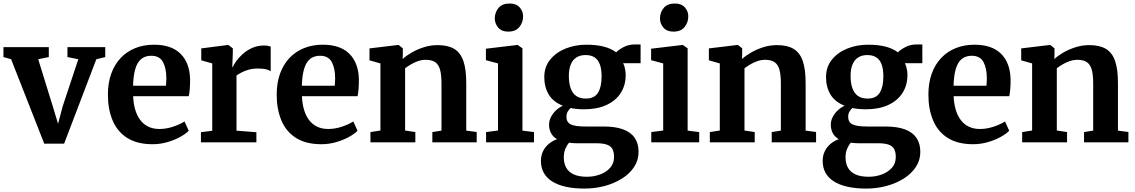

<svg xmlns="http://www.w3.org/2000/svg" viewBox="-24 -831 6625 1121"><path d="M234.4 8 40.9 -485.2 -3.9 -497.8V-555.7H260.9V-497.8L199.1 -485.2L283.3 -212.8L315 -108.3L342 -210.4L433.2 -485.2L369.8 -497.8V-555.7H590.5V-497.8L538.4 -485.2L350.3 8Z M867.2 11Q776.1 11 718.3 -26Q660.5 -63 633.2 -128.4Q606 -193.8 606 -278.5Q606 -346.7 625.4 -400.7Q644.9 -454.7 680.5 -492.4Q716.1 -530.2 765.6 -550.1Q815.1 -570 875.2 -570Q976.6 -570 1030.1 -517.1Q1083.5 -464.2 1085.9 -368.3Q1085.9 -335.8 1084 -311.7Q1082.1 -287.6 1078.1 -269.3H753.3Q755.2 -224.7 765.9 -189.3Q776.7 -153.8 796 -128.9Q815.2 -104 843 -91Q870.7 -77.9 907.1 -77.9Q947.9 -77.9 989.2 -92.2Q1030.4 -106.4 1053.1 -122L1077.9 -67.7Q1061.8 -50.4 1029.3 -32.2Q996.8 -14 954.5 -1.5Q912.3 11 867.2 11ZM752.9 -330.6H944.9Q945.7 -340.5 946.4 -351.6Q947.2 -362.7 947.2 -372.8Q947.2 -432.5 927.5 -468.9Q907.9 -505.4 858.9 -505.4Q837 -505.4 818.4 -497.4Q799.8 -489.5 785.5 -470.2Q771.3 -451 762.9 -417Q754.5 -383 752.9 -330.6Z M1149.2 0V-59.3L1215.2 -67.5V-460.7L1151.1 -478.8V-548.4L1306.7 -568.5H1309.4L1335.4 -548.8V-526.9L1332.3 -439.4H1335.4Q1339.9 -452.1 1354.4 -472.9Q1368.9 -493.7 1392.5 -515.1Q1416 -536.4 1447.6 -550.8Q1479.2 -565.3 1517.5 -565.3Q1531.6 -565.3 1541.2 -563.3Q1550.8 -561.3 1556.5 -559.1V-414.9Q1546.9 -422.2 1529.3 -426.5Q1511.7 -430.9 1482.4 -430.9Q1450.6 -430.9 1426.3 -423.7Q1402 -416.6 1385 -407.2Q1367.9 -397.9 1356.8 -390V-68.1L1472.9 -59V0Z M1852.7 11Q1761.6 11 1703.8 -26Q1646 -63 1618.8 -128.4Q1591.5 -193.8 1591.5 -278.5Q1591.5 -346.7 1610.9 -400.7Q1630.4 -454.7 1666 -492.4Q1701.6 -530.2 1751.1 -550.1Q1800.6 -570 1860.7 -570Q1962.1 -570 2015.6 -517.1Q2069 -464.2 2071.4 -368.3Q2071.4 -335.8 2069.5 -311.7Q2067.6 -287.6 2063.6 -269.3H1738.8Q1740.7 -224.7 1751.4 -189.3Q1762.2 -153.8 1781.5 -128.9Q1800.7 -104 1828.5 -91Q1856.2 -77.9 1892.6 -77.9Q1933.4 -77.9 1974.7 -92.2Q2015.9 -106.4 2038.6 -122L2063.4 -67.7Q2047.3 -50.4 2014.8 -32.2Q1982.3 -14 1940 -1.5Q1897.8 11 1852.7 11ZM1738.4 -330.6H1930.4Q1931.2 -340.5 1931.9 -351.6Q1932.7 -362.7 1932.7 -372.8Q1932.7 -432.5 1913 -468.9Q1893.4 -505.4 1844.4 -505.4Q1822.5 -505.4 1803.9 -497.4Q1785.3 -489.5 1771 -470.2Q1756.8 -451 1748.4 -417Q1740 -383 1738.4 -330.6Z M2197.1 -69V-460.7L2133.3 -478.8V-548.4L2300.3 -568.5H2303.3L2327.8 -548.8V-510.3L2326.8 -486.4Q2348.1 -506.1 2380.4 -524.7Q2412.7 -543.2 2451.4 -555.4Q2490 -567.6 2530.8 -567.6Q2591.4 -567.6 2628.1 -545.5Q2664.8 -523.4 2681.5 -474.9Q2698.2 -426.4 2698.2 -347.3V-68.4L2759.2 -60.3V0H2500.2V-59.9L2553.6 -68.4V-344.3Q2553.6 -393.8 2545.3 -424Q2536.9 -454.2 2516.9 -468Q2496.9 -481.8 2461.9 -481.8Q2438.6 -481.8 2416.1 -474Q2393.6 -466.2 2374.4 -454.7Q2355.1 -443.2 2341.2 -432.4V-69L2401 -59.9V0H2138.9V-59.9Z M2814 0V-59.9L2883.6 -69V-460.7L2813 -479.6V-546.6L2996.6 -568.5H2998.6L3026.3 -548.8V-68.4L3093.8 -59.9V0ZM2942.7 -646.4Q2904.6 -646.4 2884.7 -670.1Q2864.8 -693.7 2864.8 -723Q2864.8 -758.5 2886.5 -784.5Q2908.2 -810.5 2951.2 -810.5H2952.2Q2990.3 -810.5 3010.2 -787.8Q3030.1 -765.1 3030.1 -735.8Q3030.1 -700.3 3008.4 -673.3Q2986.7 -646.4 2943.7 -646.4Z M3388.6 270Q3326.1 270 3278.7 259.2Q3231.2 248.4 3199.1 227.8Q3166.9 207.3 3150.6 177.4Q3134.2 147.5 3134.2 109Q3134.2 76.9 3146.7 51.6Q3159.1 26.4 3180.6 8.6Q3202 -9.1 3228.3 -18.5Q3204.4 -32.4 3193 -54Q3181.7 -75.6 3181.7 -103.4Q3181.7 -125.1 3192 -146.3Q3202.4 -167.4 3220.5 -185Q3238.7 -202.7 3262.3 -213.7Q3205.4 -236 3179.6 -279.6Q3153.8 -323.1 3153.8 -380.8Q3153.8 -440.3 3188.1 -482.7Q3222.3 -525.1 3278.3 -547.6Q3334.3 -570 3399.6 -570Q3458.5 -570 3501.8 -558.7Q3545.1 -547.4 3573.6 -525.3Q3585.2 -539 3615.4 -555.2Q3645.6 -571.5 3682.1 -571.5H3716.1V-462.2H3613.9Q3618.9 -453 3622.1 -442Q3625.3 -431.1 3627.1 -419.1Q3629 -407.1 3629 -393.8Q3629.3 -333.3 3600.2 -288.1Q3571 -242.9 3516.7 -217.9Q3462.3 -192.9 3386.4 -192.9Q3364.6 -192.9 3344.7 -194.8Q3324.9 -196.6 3307.4 -200.4Q3296 -189.7 3289.5 -177.4Q3283 -165.2 3283 -150.2Q3283 -117.5 3308.1 -104.9Q3333.3 -92.4 3393.7 -92.4H3500.7Q3568.7 -92.4 3613.9 -75.8Q3659.1 -59.1 3681.7 -26.2Q3704.3 6.8 3704.3 55.6Q3704.3 104.3 3678.4 143.8Q3652.4 183.2 3607.6 211.5Q3562.8 239.7 3506.3 254.9Q3449.7 270 3388.6 270ZM3403.5 201Q3442.2 201 3478.2 188.1Q3514.2 175.1 3537.7 149.5Q3561.1 123.9 3561.1 85.6Q3561.1 58 3552.1 40.3Q3543.1 22.6 3520.9 14.1Q3498.7 5.5 3458.6 5.5H3344.9Q3332.6 5.5 3320.9 4.6Q3309.2 3.7 3298.7 2.1Q3285.4 17.2 3276.6 38.4Q3267.7 59.7 3267.7 87.8Q3267.7 122.4 3281.7 147.8Q3295.6 173.1 3325.4 187.1Q3355.2 201 3403.5 201ZM3396.4 -255.5Q3446.5 -255.5 3467.5 -289.7Q3488.5 -323.9 3488.5 -383.5Q3488.5 -427.5 3478.2 -455.3Q3467.9 -483.1 3447.1 -496.3Q3426.2 -509.6 3394.7 -509.6Q3364.1 -509.6 3342.3 -496.2Q3320.6 -482.8 3308.9 -455.7Q3297.2 -428.7 3297.2 -387Q3297.2 -346.7 3307.4 -317Q3317.5 -287.3 3339.3 -271.4Q3361.1 -255.5 3396.4 -255.5Z M3778.5 0V-59.9L3848.1 -69V-460.7L3777.5 -479.6V-546.6L3961.1 -568.5H3963.1L3990.8 -548.8V-68.4L4058.3 -59.9V0ZM3907.2 -646.4Q3869.1 -646.4 3849.2 -670.1Q3829.3 -693.7 3829.3 -723Q3829.3 -758.5 3851 -784.5Q3872.7 -810.5 3915.7 -810.5H3916.7Q3954.8 -810.5 3974.7 -787.8Q3994.6 -765.1 3994.6 -735.8Q3994.6 -700.3 3972.9 -673.3Q3951.2 -646.4 3908.2 -646.4Z M4178.6 -69V-460.7L4114.8 -478.8V-548.4L4281.8 -568.5H4284.8L4309.3 -548.8V-510.3L4308.3 -486.4Q4329.6 -506.1 4361.9 -524.7Q4394.2 -543.2 4432.9 -555.4Q4471.5 -567.6 4512.3 -567.6Q4572.9 -567.6 4609.6 -545.5Q4646.3 -523.4 4663 -474.9Q4679.7 -426.4 4679.7 -347.3V-68.4L4740.7 -60.3V0H4481.7V-59.9L4535.1 -68.4V-344.3Q4535.1 -393.8 4526.8 -424Q4518.4 -454.2 4498.4 -468Q4478.4 -481.8 4443.4 -481.8Q4420.1 -481.8 4397.6 -474Q4375.1 -466.2 4355.9 -454.7Q4336.6 -443.2 4322.7 -432.4V-69L4382.5 -59.9V0H4120.4V-59.9Z M5033.6 270Q4971.1 270 4923.7 259.2Q4876.2 248.4 4844.1 227.8Q4811.9 207.3 4795.6 177.4Q4779.2 147.5 4779.2 109Q4779.2 76.9 4791.7 51.6Q4804.1 26.4 4825.6 8.6Q4847 -9.1 4873.3 -18.5Q4849.4 -32.4 4838 -54Q4826.7 -75.6 4826.7 -103.4Q4826.7 -125.1 4837 -146.3Q4847.4 -167.4 4865.5 -185Q4883.7 -202.7 4907.3 -213.7Q4850.4 -236 4824.6 -279.6Q4798.8 -323.1 4798.8 -380.8Q4798.8 -440.3 4833.1 -482.7Q4867.3 -525.1 4923.3 -547.6Q4979.3 -570 5044.6 -570Q5103.5 -570 5146.8 -558.7Q5190.1 -547.4 5218.6 -525.3Q5230.2 -539 5260.4 -555.2Q5290.6 -571.5 5327.1 -571.5H5361.1V-462.2H5258.9Q5263.9 -453 5267.1 -442Q5270.3 -431.1 5272.1 -419.1Q5274 -407.1 5274 -393.8Q5274.3 -333.3 5245.2 -288.1Q5216 -242.9 5161.7 -217.9Q5107.3 -192.9 5031.4 -192.9Q5009.6 -192.9 4989.7 -194.8Q4969.9 -196.6 4952.4 -200.4Q4941 -189.7 4934.5 -177.4Q4928 -165.2 4928 -150.2Q4928 -117.5 4953.1 -104.9Q4978.3 -92.4 5038.7 -92.4H5145.7Q5213.7 -92.4 5258.9 -75.8Q5304.1 -59.1 5326.7 -26.2Q5349.3 6.8 5349.3 55.6Q5349.3 104.3 5323.4 143.8Q5297.4 183.2 5252.6 211.5Q5207.8 239.7 5151.3 254.9Q5094.7 270 5033.6 270ZM5048.5 201Q5087.2 201 5123.2 188.1Q5159.2 175.1 5182.7 149.5Q5206.1 123.9 5206.1 85.6Q5206.1 58 5197.1 40.3Q5188.1 22.6 5165.9 14.1Q5143.7 5.5 5103.6 5.5H4989.9Q4977.6 5.5 4965.9 4.6Q4954.2 3.7 4943.7 2.1Q4930.4 17.2 4921.6 38.4Q4912.7 59.7 4912.7 87.8Q4912.7 122.4 4926.7 147.8Q4940.6 173.1 4970.4 187.1Q5000.2 201 5048.5 201ZM5041.4 -255.5Q5091.5 -255.5 5112.5 -289.7Q5133.5 -323.9 5133.5 -383.5Q5133.5 -427.5 5123.2 -455.3Q5112.9 -483.1 5092.1 -496.3Q5071.2 -509.6 5039.7 -509.6Q5009.1 -509.6 4987.3 -496.2Q4965.6 -482.8 4953.9 -455.7Q4942.2 -428.7 4942.2 -387Q4942.2 -346.7 4952.4 -317Q4962.5 -287.3 4984.3 -271.4Q5006.1 -255.5 5041.4 -255.5Z M5657.7 11Q5566.6 11 5508.8 -26Q5451 -63 5423.8 -128.4Q5396.5 -193.8 5396.5 -278.5Q5396.5 -346.7 5415.9 -400.7Q5435.4 -454.7 5471 -492.4Q5506.6 -530.2 5556.1 -550.1Q5605.6 -570 5665.7 -570Q5767.1 -570 5820.6 -517.1Q5874 -464.2 5876.4 -368.3Q5876.4 -335.8 5874.5 -311.7Q5872.6 -287.6 5868.6 -269.3H5543.8Q5545.7 -224.7 5556.4 -189.3Q5567.2 -153.8 5586.5 -128.9Q5605.7 -104 5633.5 -91Q5661.2 -77.9 5697.6 -77.9Q5738.4 -77.9 5779.7 -92.2Q5820.9 -106.4 5843.6 -122L5868.4 -67.7Q5852.3 -50.4 5819.8 -32.2Q5787.3 -14 5745 -1.5Q5702.8 11 5657.7 11ZM5543.4 -330.6H5735.4Q5736.2 -340.5 5736.9 -351.6Q5737.7 -362.7 5737.7 -372.8Q5737.7 -432.5 5718 -468.9Q5698.4 -505.4 5649.4 -505.4Q5627.5 -505.4 5608.9 -497.4Q5590.3 -489.5 5576 -470.2Q5561.8 -451 5553.4 -417Q5545 -383 5543.4 -330.6Z M6002.1 -69V-460.7L5938.3 -478.8V-548.4L6105.3 -568.5H6108.3L6132.8 -548.8V-510.3L6131.8 -486.4Q6153.1 -506.1 6185.4 -524.7Q6217.7 -543.2 6256.4 -555.4Q6295 -567.6 6335.8 -567.6Q6396.4 -567.6 6433.1 -545.5Q6469.8 -523.4 6486.5 -474.9Q6503.2 -426.4 6503.2 -347.3V-68.4L6564.2 -60.3V0H6305.2V-59.9L6358.6 -68.4V-344.3Q6358.6 -393.8 6350.3 -424Q6341.9 -454.2 6321.9 -468Q6301.9 -481.8 6266.9 -481.8Q6243.6 -481.8 6221.1 -474Q6198.6 -466.2 6179.4 -454.7Q6160.1 -443.2 6146.2 -432.4V-69L6206 -59.9V0H5943.9V-59.9Z"/></svg>

Font: Merriweather Light
Style: Regular
Weight: 300
Designer: Eben Sorkin
Foundry: Eben Sorkin
Version: Version 2.100